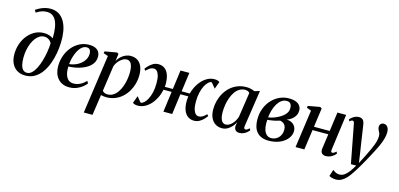

<svg xmlns="http://www.w3.org/2000/svg" viewBox="-87 -1425 4719 2272"><g transform="rotate(15 2272.0 -289.0)"><path d="M218 10.5Q158.5 10.5 116.2 -15.8Q74 -42 51.5 -89.5Q29 -137 29 -199.5Q29 -268 49.8 -328.2Q70.5 -388.5 108.2 -434.5Q146 -480.5 196.2 -506.8Q246.5 -533 305.5 -533Q339.5 -533 370.2 -523.2Q401 -513.5 419 -498.5Q421 -575 412 -629.2Q403 -683.5 384.2 -717.8Q365.5 -752 337.8 -768Q310 -784 274 -784Q242 -784 211.5 -774Q181 -764 146 -741L127.5 -769Q153 -787.5 182.5 -801.5Q212 -815.5 242.8 -823.2Q273.5 -831 304.5 -831Q368 -831 411.5 -802.5Q455 -774 481.5 -724.5Q508 -675 518.8 -611.5Q529.5 -548 527 -477.5Q525 -411.5 512.8 -342.8Q500.5 -274 477 -211Q453.5 -148 417.5 -98Q381.5 -48 332 -18.8Q282.5 10.5 218 10.5ZM229.5 -26Q260.5 -26 287.5 -51.2Q314.5 -76.5 336.2 -119.5Q358 -162.5 373.8 -216Q389.5 -269.5 399 -326.5Q408.5 -383.5 410.5 -436Q403.5 -450.5 390.5 -463.8Q377.5 -477 359.8 -485Q342 -493 319.5 -493Q290 -493 263.8 -477.5Q237.5 -462 215.5 -433.8Q193.5 -405.5 177.5 -367.2Q161.5 -329 152.5 -283.5Q143.5 -238 143.5 -188Q143.5 -139.5 152 -103Q160.5 -66.5 179.5 -46.2Q198.5 -26 229.5 -26Z M961 -91Q946 -70.5 916.8 -46.8Q887.5 -23 846.8 -6.2Q806 10.5 757 10.5Q707.5 10.5 671.5 -6.2Q635.5 -23 612 -52.2Q588.5 -81.5 577.2 -119Q566 -156.5 566.5 -198Q566.5 -267 588.5 -328.2Q610.5 -389.5 649.8 -436.2Q689 -483 742.2 -510Q795.5 -537 858 -537Q904.5 -537 934.2 -523Q964 -509 978.8 -484.2Q993.5 -459.5 993.5 -428Q993.5 -385 974.5 -352.2Q955.5 -319.5 922.8 -296Q890 -272.5 849.8 -257Q809.5 -241.5 766.5 -233.8Q723.5 -226 684.5 -225Q682.5 -190.5 687.2 -158.5Q692 -126.5 704.8 -101Q717.5 -75.5 739.5 -60.8Q761.5 -46 793.5 -46Q824 -46 851 -55.2Q878 -64.5 901.5 -81.2Q925 -98 945 -119ZM837.5 -500.5Q806 -500.5 779.8 -479Q753.5 -457.5 734 -421.8Q714.5 -386 702 -342.5Q689.5 -299 685.5 -255Q717.5 -258 747.5 -268.2Q777.5 -278.5 803.2 -295Q829 -311.5 848.2 -333.2Q867.5 -355 878.2 -380.8Q889 -406.5 889 -435.5Q888.5 -468 875.5 -484.2Q862.5 -500.5 837.5 -500.5Z M1001.5 253.5 1104 -465.5 1047 -486 1051.5 -508.5 1199.5 -534.5 1218.5 -521.5 1206.5 -432.5Q1222.5 -462 1247.2 -485.8Q1272 -509.5 1302.8 -523.2Q1333.5 -537 1367 -537Q1418 -537 1452.8 -513.5Q1487.5 -490 1505.2 -446.2Q1523 -402.5 1523 -341Q1523 -290 1509.5 -239.5Q1496 -189 1469.8 -144Q1443.5 -99 1405.5 -64.2Q1367.5 -29.5 1318.2 -9.5Q1269 10.5 1209.5 10.5Q1193.5 10.5 1177 7.8Q1160.5 5 1145 1.5L1108.5 253.5ZM1153 -53Q1162.5 -41 1178.2 -33.5Q1194 -26 1216.5 -26Q1255 -26 1285.5 -45.8Q1316 -65.5 1338.8 -98.8Q1361.5 -132 1376.5 -174Q1391.5 -216 1399 -261.5Q1406.5 -307 1406.5 -349.5Q1406.5 -392 1398.2 -422Q1390 -452 1373.5 -468Q1357 -484 1331.5 -484Q1305 -484 1278 -467Q1251 -450 1229.8 -423.2Q1208.5 -396.5 1198 -365.5Z M1597 10Q1575 10 1559.8 5.2Q1544.5 0.5 1534 -7.5L1567 -98Q1571 -93 1578.2 -84Q1585.5 -75 1594 -64.5Q1602.5 -54 1610.2 -45.5Q1618 -37 1622.5 -33Q1641.5 -34 1662.5 -53Q1683.5 -72 1702 -107.2Q1720.5 -142.5 1732 -192.2Q1743.5 -242 1743.5 -304.5Q1743.5 -363 1733 -398Q1722.5 -433 1705.8 -448.2Q1689 -463.5 1669.5 -463.5Q1643 -463.5 1621.5 -449.5Q1600 -435.5 1576 -412L1560.5 -432Q1570 -446.5 1591 -469Q1612 -491.5 1642.2 -509.5Q1672.5 -527.5 1710 -527.5Q1751 -527.5 1782.8 -506Q1814.5 -484.5 1832.8 -439Q1851 -393.5 1851 -321.5Q1851 -313.5 1850.5 -304.8Q1850 -296 1849 -288H1947.5L1978.5 -522.5H2087L2055 -288H2155Q2172 -354.5 2208 -409Q2244 -463.5 2292.2 -495.5Q2340.5 -527.5 2394.5 -527.5Q2416.5 -527.5 2431.8 -523Q2447 -518.5 2458 -509.5L2425 -419.5Q2421.5 -424.5 2414 -433.5Q2406.5 -442.5 2398 -453Q2389.5 -463.5 2382 -472Q2374.5 -480.5 2370 -484.5Q2350.5 -483.5 2329.8 -464.2Q2309 -445 2290.5 -409.2Q2272 -373.5 2260.8 -323.8Q2249.5 -274 2249.5 -212Q2249.5 -156.5 2259.8 -121.5Q2270 -86.5 2287.2 -70Q2304.5 -53.5 2324.5 -53.5Q2350.5 -53.5 2372 -66.5Q2393.5 -79.5 2419.5 -105.5L2434.5 -85Q2425 -71.5 2404.2 -48.8Q2383.5 -26 2353 -8Q2322.5 10 2283.5 10Q2241.5 10 2209.2 -13Q2177 -36 2159.2 -81.5Q2141.5 -127 2142.5 -194Q2142.5 -207 2143.8 -221Q2145 -235 2147 -251H2050L2016.5 0H1909L1942.5 -251H1843.5Q1831.5 -195 1807.5 -147.2Q1783.5 -99.5 1750.5 -64.2Q1717.5 -29 1678.2 -9.5Q1639 10 1597 10Z M2882.5 -85.5Q2879.5 -64 2885 -55.8Q2890.5 -47.5 2901 -47.5Q2910.5 -47.5 2922.2 -54.2Q2934 -61 2947 -75L2959 -53Q2951.5 -42 2934.8 -27Q2918 -12 2894 -0.8Q2870 10.5 2840 10.5Q2807 10.5 2791 -9Q2775 -28.5 2777.5 -61.5L2784.5 -105.5Q2771 -76.5 2747.5 -49.8Q2724 -23 2693.2 -6.2Q2662.5 10.5 2626.5 10.5Q2580 10.5 2544.8 -12.5Q2509.5 -35.5 2490.2 -78.5Q2471 -121.5 2471 -181Q2471 -232.5 2484.2 -283.8Q2497.5 -335 2523.5 -380.2Q2549.5 -425.5 2587.5 -460.2Q2625.5 -495 2675.2 -515Q2725 -535 2785.5 -535Q2813 -535 2839 -528.8Q2865 -522.5 2885.5 -512.5L2949.5 -532ZM2833.5 -476Q2826 -486.5 2812.2 -493.2Q2798.5 -500 2778.5 -500Q2739 -500 2708 -480.5Q2677 -461 2654.2 -427.8Q2631.5 -394.5 2616.5 -352.5Q2601.5 -310.5 2594.2 -265.2Q2587 -220 2587 -177.5Q2587 -130 2596.2 -100.5Q2605.5 -71 2621.8 -57.2Q2638 -43.5 2659 -43.5Q2679 -43.5 2698.2 -53.5Q2717.5 -63.5 2734.8 -81.2Q2752 -99 2765.8 -122Q2779.5 -145 2788 -171.5Z M3198.5 10Q3150 10 3114 -4.2Q3078 -18.5 3054 -45.8Q3030 -73 3018.2 -112.2Q3006.5 -151.5 3006.5 -201Q3006.5 -276.5 3031 -338Q3055.5 -399.5 3097.8 -444Q3140 -488.5 3193.2 -512.5Q3246.5 -536.5 3304.5 -536.5Q3360.5 -536.5 3394.2 -521.5Q3428 -506.5 3443.2 -482Q3458.5 -457.5 3458.5 -428.5Q3458.5 -396.5 3444.8 -369.2Q3431 -342 3405 -321Q3379 -300 3342.5 -286.5Q3378.5 -286.5 3405.2 -272Q3432 -257.5 3446.8 -232.8Q3461.5 -208 3461.5 -177.5Q3461.5 -140 3442.2 -106.2Q3423 -72.5 3388 -46.2Q3353 -20 3304.8 -5Q3256.5 10 3198.5 10ZM3220 -27.5Q3255.5 -27.5 3284 -44.8Q3312.5 -62 3329.2 -92.2Q3346 -122.5 3346 -161Q3346.5 -189 3337.5 -208.2Q3328.5 -227.5 3311.8 -239Q3295 -250.5 3271 -255Q3262 -252.5 3249.2 -248.5Q3236.5 -244.5 3221 -240.5Q3205.5 -236.5 3187 -233.5Q3173 -231 3156.8 -228.8Q3140.5 -226.5 3121.5 -225Q3121 -215.5 3120.5 -205.2Q3120 -195 3120 -181.5Q3120 -137.5 3131 -102.8Q3142 -68 3164.2 -47.8Q3186.5 -27.5 3220 -27.5ZM3123 -255.5Q3146.5 -258.5 3166.5 -264Q3186.5 -269.5 3204 -276.8Q3221.5 -284 3236.5 -291.5Q3268 -307.5 3293.5 -327Q3319 -346.5 3334 -371.8Q3349 -397 3349 -429Q3349 -464.5 3333.5 -482.5Q3318 -500.5 3287 -500.5Q3253 -500.5 3225 -480.8Q3197 -461 3176 -426.8Q3155 -392.5 3141.5 -348.5Q3128 -304.5 3123 -255.5Z M3948.5 -80.5Q3946 -62 3951 -54.8Q3956 -47.5 3963.5 -47.5Q3972.5 -47.5 3984 -53.5Q3995.5 -59.5 4010.5 -74.5L4021.5 -52.5Q4013 -40.5 3996 -25.8Q3979 -11 3954.5 -0.2Q3930 10.5 3899 10.5Q3880.5 10.5 3865.2 3.2Q3850 -4 3842 -20.2Q3834 -36.5 3837.5 -62.5L3863 -246H3670L3635.5 0H3528L3593 -463L3537.5 -484.5L3541.5 -508L3687.5 -534L3708.5 -520.5L3676 -288.5H3869L3901 -522.5H4008Z M4123.5 -443Q4120 -462.5 4114.5 -469.8Q4109 -477 4100.5 -477Q4091 -477 4082.5 -472Q4074 -467 4064 -458L4053.5 -480.5Q4062.5 -492 4079 -505.2Q4095.5 -518.5 4117 -528Q4138.5 -537.5 4162.5 -537.5Q4187 -537.5 4201.5 -528.2Q4216 -519 4223.2 -502Q4230.5 -485 4234 -461Q4240 -422.5 4246.2 -380Q4252.5 -337.5 4259 -293.5Q4265.5 -249.5 4272.2 -206Q4279 -162.5 4285.5 -121.5L4301 -12L4354.5 -116Q4378 -164 4395.8 -202Q4413.5 -240 4425 -271Q4436.5 -302 4442.2 -328.5Q4448 -355 4448 -379.5Q4448 -403.5 4440 -420.2Q4432 -437 4424.2 -452Q4416.5 -467 4416.5 -486Q4416.5 -509 4430.5 -523Q4444.5 -537 4466.5 -537Q4488 -537 4502.2 -525.5Q4516.5 -514 4523.8 -494.2Q4531 -474.5 4531 -449.5Q4531 -411 4519 -368.8Q4507 -326.5 4487.2 -282.2Q4467.5 -238 4443 -192Q4427 -161 4409.5 -128.2Q4392 -95.5 4373.8 -62.5Q4355.5 -29.5 4337 2Q4318.5 33.5 4300.2 63.2Q4282 93 4264 119Q4238.5 158.5 4211 187.2Q4183.5 216 4153 231.8Q4122.5 247.5 4087.5 247.5Q4062.5 247.5 4040.8 241.8Q4019 236 4003.5 227L4029.5 145.5Q4040.5 155 4062 167.2Q4083.5 179.5 4112.5 179.5Q4143.5 179.5 4170.5 161.5Q4197.5 143.5 4224 109Q4250.5 74.5 4278 26H4213Z"/></g></svg>

Font: Merriweather 96pt Medium
Style: Italic
Weight: 500
Italic angle: -7.8°
Version: Version 2.101